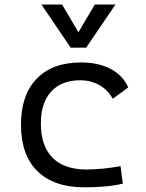

<svg xmlns="http://www.w3.org/2000/svg" viewBox="-20 -796 626 826"><path d="M342.8 9.8Q211.4 9.8 140.9 -59.6Q70.3 -128.9 70.3 -259.8Q70.3 -386.7 137.5 -457Q204.6 -527.3 329.1 -527.3Q403.3 -527.3 456.3 -499.3Q509.3 -471.2 531.7 -419.9L465.3 -371.1Q441.9 -411.6 405.3 -431.2Q368.7 -450.7 325.2 -450.7Q244.6 -450.7 200.2 -402.1Q155.8 -353.5 155.8 -264.6Q155.8 -168 206.1 -117.4Q256.3 -66.9 351.1 -66.9Q388.7 -66.9 425.8 -70.8Q462.9 -74.7 498.5 -81.1L508.3 -5.9Q468.3 3.4 425.8 6.6Q383.3 9.8 342.8 9.8ZM284.2 -590.8 158.2 -776.4H247.1L317.4 -657.2L387.7 -776.4H476.6L350.6 -590.8Z"/></svg>

Font: Cascadia Mono NF SemiLight
Style: Regular
Weight: 350
Monospace: yes
Designer: Aaron Bell
Foundry: Saja Typeworks
Version: Version 2404.023; ttfautohint (v1.8.4)